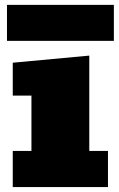

<svg xmlns="http://www.w3.org/2000/svg" viewBox="-20 -758 481 778"><path d="M31.7 0V-146.5H107.4V-370.6H31.7V-503.9L341.8 -532.7V-146.5H417.5V0ZM8.3 -592.3V-738.3H441.4V-592.3Z"/></svg>

Font: Bevan
Style: Regular
Weight: 400
Designer: Vernon Adams
Foundry: Vernon Adams
Version: Version 2.100; ttfautohint (v1.8.3)